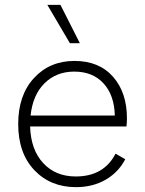

<svg xmlns="http://www.w3.org/2000/svg" viewBox="-20 -761 597 791"><path d="M309 -583H268L175 -741H229ZM503 -273Q503 -258 501 -240H104Q107 -144 158 -89Q209 -34 292 -34Q408 -34 456 -128L496 -105Q468 -51 415 -20.5Q362 10 293 10Q188 10 121.5 -60Q55 -130 55 -250Q55 -369 120 -439.5Q185 -510 287 -510Q388 -510 445.5 -445Q503 -380 503 -273ZM286 -466Q212 -466 163.5 -418Q115 -370 106 -285H453Q451 -369 406.5 -417.5Q362 -466 286 -466Z"/></svg>

Font: Elaine Sans Light
Style: Regular
Weight: 300
Designer: Wei Huang
Foundry: Wei Huang
Version: Version 2.001;December 24, 2019;FontCreator 12.0.0.2547 64-b